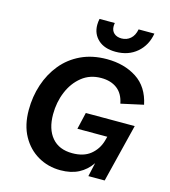

<svg xmlns="http://www.w3.org/2000/svg" viewBox="-127 -981 967 1092"><g transform="rotate(15 356.0 -435.5)"><path d="M330 9Q257 9 197.5 -25.5Q138 -60 103 -123.5Q68 -187 68 -276Q68 -355 91.5 -426Q115 -497 160 -552Q205 -607 271.5 -638.5Q338 -670 424 -670Q526 -670 599.5 -622.5Q673 -575 694 -474L562 -445Q551 -502 514 -530Q477 -558 420 -558Q354 -558 306.5 -520Q259 -482 233.5 -420.5Q208 -359 208 -288Q208 -201 250 -151.5Q292 -102 370 -102Q437 -102 477 -134.5Q517 -167 532 -218L539 -244H363L386 -343H674L589 0H493L511 -81Q481 -37 436.5 -14Q392 9 330 9ZM646 -880Q634 -809 584 -766Q534 -723 459 -723Q393 -723 356 -757Q319 -791 319 -844Q319 -862 323 -880H413Q411 -869 411 -861Q411 -835 427.5 -820Q444 -805 472 -805Q502 -805 524 -824Q546 -843 553 -880Z"/></g></svg>

Font: Work Sans SemiBold
Style: Italic
Weight: 600
Italic angle: -13°
Designer: Wei Huang
Foundry: Wei Huang
Version: Version 2.012; ttfautohint (v1.8.3)